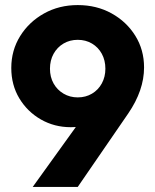

<svg xmlns="http://www.w3.org/2000/svg" viewBox="-20 -737 613 757"><path d="M109 0 331 -308.5 389 -313Q375.5 -289.5 360 -272Q344.5 -254.5 321 -245Q297.5 -235.5 259 -235.5Q194.5 -235.5 141.2 -266Q88 -296.5 56.2 -349.2Q24.5 -402 24.5 -469Q24.5 -538.5 59.5 -594.8Q94.5 -651 153.8 -684Q213 -717 286.5 -717Q361 -717 420 -684.2Q479 -651.5 513.5 -596Q548 -540.5 548 -471Q548 -381 485.5 -289.5L286.5 0ZM286.5 -353Q318 -353 342.8 -367.8Q367.5 -382.5 381.5 -408.2Q395.5 -434 395.5 -466Q395.5 -499 381.5 -524.8Q367.5 -550.5 342.8 -565.2Q318 -580 286.5 -580Q255 -580 230.2 -565.2Q205.5 -550.5 191.2 -524.8Q177 -499 177 -466Q177 -433.5 191.2 -408Q205.5 -382.5 230.5 -367.8Q255.5 -353 286.5 -353Z"/></svg>

Font: Marine Company Thin
Style: Regular
Weight: 100
Designer: Rodrigo Fuenzalida
Foundry: fragTYPE
Version: Version 1.000